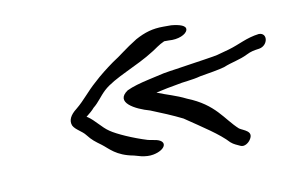

<svg xmlns="http://www.w3.org/2000/svg" viewBox="-47 -498 725 476"><g transform="rotate(-10 316.0 -259.5)"><path d="M122 -220C128 -208 144 -202 153 -190C164 -176 171 -171 186 -160C202 -148 216 -128 260 -120L278 -115C288 -113 298 -112 308 -114C339 -120 349 -141 322 -148L301 -152C265 -163 227 -180 211 -191C193 -203 181 -222 163 -234C162 -234 162 -234 161 -235C170 -242 177 -248 182 -254C196 -265 204 -279 218 -292C246 -318 305 -337 350 -366C357 -370 369 -380 383 -386H395C418 -384 439 -393 442 -404C445 -415 428 -420 407 -422H387C360 -422 340 -416 316 -403C285 -384 270 -370 249 -357C231 -344 214 -331 198 -316C175 -296 162 -277 140 -259C123 -246 117 -233 122 -220ZM273 -282C236 -257 283 -233 319 -223C344 -213 373 -201 397 -189C441 -159 479 -135 501 -111C509 -104 516 -102 524 -98C534 -93 545 -102 549 -108C564 -129 538 -134 528 -141C496 -170 482 -209 414 -236C388 -249 369 -253 342 -264C360 -268 384 -273 392 -274C414 -279 434 -279 456 -285C480 -289 504 -293 518 -297C540 -306 559 -308 579 -318C591 -324 598 -325 612 -327C635 -331 640 -363 617 -363C585 -359 565 -346 537 -338L515 -332C507 -329 486 -326 473 -324L433 -318C410 -314 390 -312 368 -308L328 -299C306 -294 288 -289 273 -282Z"/></g></svg>

Font: Stray Cat
Style: UltExtObl
Weight: 400
Version: Version 1.0